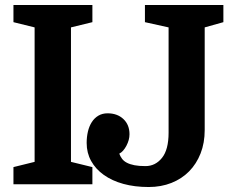

<svg xmlns="http://www.w3.org/2000/svg" viewBox="-20 -740 929 771"><path d="M265 -90V-630L351 -651V-720H34V-651L119 -630V-90L34 -69V0H351V-69ZM657 -630V-207Q657 -139 630.5 -106Q604 -73 564 -73Q538 -73 520 -76.5Q502 -80 489.5 -86.5Q477 -93 470 -102.5Q463 -112 459 -123Q475 -131 487.5 -154.5Q500 -178 500 -201Q500 -239 475.5 -262Q451 -285 412 -285Q391 -285 375 -275.5Q359 -266 348.5 -249.5Q338 -233 333 -211.5Q328 -190 328 -166Q328 -126 346 -93.5Q364 -61 397 -37.5Q430 -14 475.5 -1.5Q521 11 577 11Q627 11 668.5 -5.5Q710 -22 739.5 -52Q769 -82 785.5 -124Q802 -166 802 -218V-630L877 -651V-720H562V-651Z"/></svg>

Font: GradeGX
Style: Regular
Weight: 100
Width: 1
Designer: Adam Twardoch
Foundry: Adam Twardoch
Version: Version 2.002; DEVELOPMENT